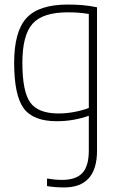

<svg xmlns="http://www.w3.org/2000/svg" viewBox="-20 -659 529 841"><path d="M405 -627V1Q405 81 369 121.5Q333 162 261 162Q239 162 221 160.5Q203 159 186 156V123Q204 126 220 127.5Q236 129 252 129Q313 129 341 98.5Q369 68 369 1V-152Q339 -141 303 -134.5Q267 -128 229 -128Q125 -128 83.5 -185Q42 -242 42 -384Q42 -521 96 -580Q150 -639 277 -639Q312 -639 341.5 -636.5Q371 -634 405 -627ZM277 -605Q167 -605 122.5 -555Q78 -505 78 -384Q78 -258 112.5 -210Q147 -162 237 -162Q270 -162 305 -168.5Q340 -175 369 -186V-598Q342 -602 322 -603.5Q302 -605 277 -605Z"/></svg>

Font: Blinker ExtraLight
Style: Regular
Weight: 200
Designer: Juergen Huber
Foundry: supertype
Version: Version 1.017;hotconv 1.0.117;makeotfexe 2.5.65602